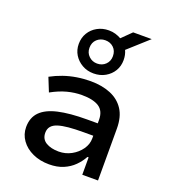

<svg xmlns="http://www.w3.org/2000/svg" viewBox="-153 -959 950 1078"><g transform="rotate(20 322.0 -420.0)"><path d="M265 9Q210 9 166.5 -11Q123 -31 98 -66Q73 -101 73 -144Q73 -201 107 -235.5Q141 -270 209 -285.5Q277 -301 380 -301H461V-227H387Q335 -227 297.5 -223.5Q260 -220 235 -212Q210 -204 197.5 -189Q185 -174 185 -151Q185 -113 215 -95Q245 -77 291 -77Q332 -77 366.5 -96Q401 -115 422.5 -145.5Q444 -176 444 -211V-321Q444 -375 409 -397.5Q374 -420 307 -420Q264 -420 220 -408.5Q176 -397 127 -370L94 -452Q129 -471 166.5 -484Q204 -497 244.5 -503.5Q285 -510 327 -510Q394 -510 445.5 -489Q497 -468 526 -424Q555 -380 555 -309V0H461V-104H454Q438 -74 412 -48Q386 -22 349.5 -6.5Q313 9 265 9ZM325 -556Q287 -556 256.5 -573.5Q226 -591 208.5 -619.5Q191 -648 191 -684Q191 -721 208.5 -750Q226 -779 256.5 -796Q287 -813 325 -813Q347 -813 365 -807.5Q383 -802 399 -793L456 -849H567L447 -741Q453 -728 456 -714Q459 -700 459 -684Q459 -648 442 -619.5Q425 -591 394.5 -573.5Q364 -556 325 -556ZM325 -615Q355 -615 375 -634.5Q395 -654 395 -684Q395 -716 375 -735Q355 -754 325 -754Q296 -754 275.5 -735Q255 -716 255 -684Q255 -654 275.5 -634.5Q296 -615 325 -615Z"/></g></svg>

Font: Nunito Sans 6pt SemiBold
Style: Regular
Weight: 600
Version: Version 3.101;gftools[0.9.27]